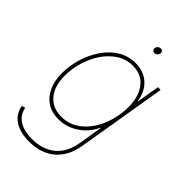

<svg xmlns="http://www.w3.org/2000/svg" viewBox="-272 -809 1119 1119"><g transform="rotate(45 287.5 -249.5)"><path d="M199.7 214.4Q151.4 214.4 113.8 201.4Q76.2 188.5 52.7 162.1Q29.3 135.7 22.5 97.2L44.4 90.8Q50.8 125 71.3 147.2Q91.8 169.4 124.8 180.7Q157.7 191.9 200.7 191.9Q288.1 191.9 344.2 145.5Q400.4 99.1 415 8.8L439 -136.7H436.5Q415.5 -92.3 382.6 -61.3Q349.6 -30.3 309.8 -14.4Q270 1.5 228.5 1.5Q173.3 1.5 134 -23.9Q94.7 -49.3 73.7 -95.5Q52.7 -141.6 52.7 -203.6Q52.7 -263.7 70.8 -324.5Q88.9 -385.3 123 -436.3Q157.2 -487.3 206.1 -518.1Q254.9 -548.8 316.4 -548.8Q350.1 -548.8 378.2 -538.3Q406.2 -527.8 427.5 -508.3Q448.7 -488.8 462.2 -461.7Q475.6 -434.6 480.5 -401.4H482.9L506.3 -541H528.8L437 10.7Q426.3 77.1 394.3 122.8Q362.3 168.5 313 191.4Q263.7 214.4 199.7 214.4ZM229 -21Q286.1 -21 330.3 -48.8Q374.5 -76.7 405 -122.6Q435.5 -168.5 451.4 -224.4Q467.3 -280.3 467.3 -337.4Q467.3 -421.4 428 -473.9Q388.7 -526.4 315.9 -526.4Q260.3 -526.4 215.8 -497.6Q171.4 -468.8 139.6 -421.4Q107.9 -374 91.3 -317.1Q74.7 -260.3 74.7 -204.1Q74.7 -120.1 115.5 -70.6Q156.2 -21 229 -21ZM351.1 -667Q341.8 -667 336.2 -673.8Q330.6 -680.7 332 -689.9Q333.5 -699.7 341.6 -706.3Q349.6 -712.9 358.9 -712.9Q368.7 -712.9 374 -706.3Q379.4 -699.7 377.9 -689.9Q376.5 -680.7 368.7 -673.8Q360.8 -667 351.1 -667Z"/></g></svg>

Font: Inter 17pt Thin
Style: Italic
Weight: 250
Italic angle: -9.3988°
Version: Version 4.001;git-66647c0bb